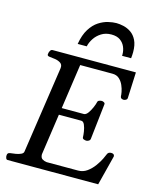

<svg xmlns="http://www.w3.org/2000/svg" viewBox="-135 -1036 924 1129"><g transform="rotate(15 326.5 -471.5)"><path d="M201.2 -335.4V-377.4H386.2Q399.4 -379.4 410.9 -396.5Q422.4 -413.6 430.7 -433.3Q439 -453.1 440.9 -462.9Q442.4 -472.7 450.9 -475.8Q459.5 -479 467.3 -479Q472.7 -479 480.2 -474.9Q487.8 -470.7 486.3 -462.4L461.9 -246.1Q460.4 -237.8 452.4 -233.6Q444.3 -229.5 439 -229.5Q431.2 -229.5 422.6 -232.9Q414.1 -236.3 414.6 -245.6Q414.6 -256.3 411.4 -277.8Q408.2 -299.3 400.6 -317.4Q393.1 -335.4 379.4 -335.4ZM289.1 -649.9 207.5 -85Q207.5 -64 219.7 -56.4Q231.9 -48.8 246.6 -47.4H437.5Q467.8 -47.4 491.9 -64.9Q516.1 -82.5 533.9 -107.2Q551.8 -131.8 562.3 -153.3Q572.8 -174.8 575.2 -182.1Q578.6 -191.4 585 -194.8Q591.3 -198.2 599.1 -198.2Q619.6 -198.2 619.1 -181.6L572.8 0H21.5Q13.2 0 10.3 -9.8Q7.3 -19.5 8.3 -24.9Q8.3 -41 24.9 -43Q41 -44.4 59.1 -47.6Q77.1 -50.8 90.3 -57.1Q103.5 -63.5 104.5 -74.2L182.6 -602.5Q185.1 -623.5 171.1 -633.1Q157.2 -642.6 137.9 -645.8Q118.7 -648.9 104 -649.9Q88.9 -651.4 88.9 -660.6Q88.9 -671.4 94.5 -682.1Q100.1 -692.9 109.4 -692.9H616.7L609.9 -535.2Q609.4 -526.9 601.8 -522.7Q594.2 -518.6 588.9 -518.6Q581.1 -518.6 575 -522Q568.8 -525.4 567.9 -534.7Q568.4 -542 564.9 -560.5Q561.5 -579.1 552.5 -599.9Q543.5 -620.6 527.3 -635.3Q511.2 -649.9 485.8 -649.9ZM431.6 -943.4Q451.7 -943.4 475.3 -938Q499 -932.6 520.8 -918Q542.5 -903.3 556.4 -875.5Q570.3 -847.7 570.3 -802.7Q570.3 -794.4 569.6 -785.2Q568.8 -775.9 567.9 -766.1H512.7Q513.2 -768.6 513.2 -771Q513.2 -773.4 513.2 -775.4Q513.2 -798.3 503.9 -820.3Q494.6 -842.3 474.4 -856.7Q454.1 -871.1 420.9 -871.1Q385.7 -871.1 359.9 -854.7Q334 -838.4 318.4 -814.2Q302.7 -790 297.9 -766.1H242.7Q252.4 -823.2 274.7 -858.4Q296.9 -893.6 325.2 -911.9Q353.5 -930.2 381.8 -936.8Q410.2 -943.4 431.6 -943.4Z"/></g></svg>

Font: Gelasio
Style: Italic
Weight: 400
Italic angle: -8.5°
Designer: Eben Sorkin
Foundry: Eben Sorkin
Version: Version 1.008